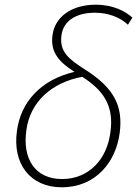

<svg xmlns="http://www.w3.org/2000/svg" viewBox="-20 -785 586 815"><path d="M242 10C388 10 472 -99 488 -220C503 -334 466 -412 336 -493C273 -534 231 -565 241 -636C249 -694 300 -731 383 -731C441 -731 490 -711 523 -680L542 -710C513 -737 461 -765 386 -765C281 -765 213 -711 203 -637C193 -566 227 -524 296 -480C151 -446 68 -350 52 -230C32 -90 108 10 242 10ZM243 -25C130 -25 74 -110 92 -233C108 -354 201 -435 329 -459C413 -405 467 -341 448 -220C434 -112 360 -25 243 -25Z"/></svg>

Font: Noto Sans ExtraLight
Style: Italic
Weight: 200
Italic angle: -12°
Designer: Monotype Design Team
Foundry: Monotype Imaging Inc.
Version: Version 2.013